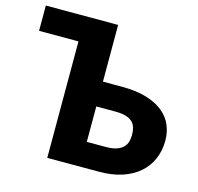

<svg xmlns="http://www.w3.org/2000/svg" viewBox="-106 -840 985 953"><g transform="rotate(15 387.0 -364.0)"><path d="M484 -127.5Q517.5 -127.5 539 -135Q560.5 -142.5 572.8 -155.2Q585 -168 589.5 -184Q594 -200 594 -217.5Q594 -237.5 589.5 -254.5Q585 -271.5 572.8 -283.8Q560.5 -296 539 -302.8Q517.5 -309.5 484 -309.5H386V-127.5ZM484 -437Q559.5 -437 612.2 -420.5Q665 -404 698 -376.2Q731 -348.5 746 -311.8Q761 -275 761 -234.5Q761 -182 742.2 -138.8Q723.5 -95.5 688 -64.8Q652.5 -34 601 -17Q549.5 0 484 0H217V-598.5H14.5V-728.5H386V-437Z"/></g></svg>

Font: Lato 2
Style: Regular
Weight: 900
Designer: Lukasz Dziedzic with Adam Twardoch and Botio Nikoltchev
Foundry: tyPoland Lukasz Dziedzic
Version: Version 2.015; 2015-08-06; http://www.latofonts.com/